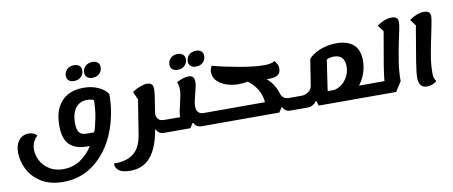

<svg xmlns="http://www.w3.org/2000/svg" viewBox="-94 -1287 4895 2074"><g transform="rotate(-10 2353.5 -249.5)"><path d="M1110 -489Q1110 -266 1031 -71.5Q952 123 803.5 240.5Q655 358 458 358Q312 358 215.5 296.5Q119 235 74 143.5Q29 52 29 -38Q29 -122 68.5 -172Q108 -222 176 -222Q210 -222 234 -209.5Q258 -197 267 -185Q245 -167 224.5 -129.5Q204 -92 204 -40Q204 20 235 80.5Q266 141 329 181.5Q392 222 481 222Q589 222 672.5 165Q756 108 805 25H770Q648 25 583 -39Q518 -103 518 -250Q518 -367 558.5 -447Q599 -527 672 -566.5Q745 -606 843 -606Q918 -606 975 -586Q1032 -566 1065.5 -539Q1099 -512 1110 -489ZM935 -454Q908 -470 861 -470Q781 -470 735.5 -411Q690 -352 690 -247Q690 -173 714.5 -142.5Q739 -112 792 -112H877Q896 -159 915.5 -255.5Q935 -352 935 -454ZM681 -763Q681 -808 711 -836Q741 -864 788 -864Q824 -864 845.5 -845Q867 -826 867 -795Q867 -751 836.5 -723Q806 -695 759 -695Q723 -695 702 -714Q681 -733 681 -763ZM882 -763Q882 -808 912 -836Q942 -864 989 -864Q1026 -864 1047 -845.5Q1068 -827 1068 -795Q1068 -751 1038 -723Q1008 -695 961 -695Q925 -695 903.5 -714Q882 -733 882 -763Z M1704 -112 1683 25H1623Q1557 25 1539 -27H1531Q1495 174 1412.5 269.5Q1330 365 1192 365Q1106 365 1067 336Q1028 307 1028 258Q1132 258 1197.5 227.5Q1263 197 1298.5 137Q1334 77 1347 -16L1405 -379L1366 -469Q1411 -498 1454 -514Q1497 -530 1530 -530Q1565 -530 1580.5 -512Q1596 -494 1596 -460Q1596 -409 1560 -197Q1561 -157 1581 -135.5Q1601 -114 1639 -113Z M2148 -112 2127 25H2035Q1970 25 1950 -27H1942L1908 25H1680L1701 -112H1820V-114Q1820 -145 1826 -176Q1832 -207 1845 -260Q1857 -311 1863 -342.5Q1869 -374 1869 -405Q1869 -460 1852 -489Q1887 -508 1922 -519Q1957 -530 1984 -530Q2018 -530 2033 -512.5Q2048 -495 2048 -461Q2048 -437 2042.5 -409.5Q2037 -382 2024 -333Q2011 -282 2005 -253.5Q1999 -225 1999 -199Q1999 -157 2019 -134.5Q2039 -112 2077 -112ZM1804 -688Q1804 -733 1834 -761Q1864 -789 1911 -789Q1947 -789 1968.5 -770Q1990 -751 1990 -720Q1990 -676 1959.5 -648Q1929 -620 1882 -620Q1846 -620 1825 -639Q1804 -658 1804 -688ZM2005 -688Q2005 -733 2035 -761Q2065 -789 2112 -789Q2149 -789 2170 -770.5Q2191 -752 2191 -720Q2191 -676 2161 -648Q2131 -620 2084 -620Q2048 -620 2026.5 -639Q2005 -658 2005 -688Z M3091 -112 3069 25H3006Q2949 25 2924 -27H2918L2884 25H2125L2146 -112H2751Q2743 -198 2701.5 -261.5Q2660 -325 2604 -364Q2587 -359 2557 -356Q2527 -353 2502 -353Q2434 -353 2372 -374Q2310 -395 2271 -435.5Q2232 -476 2232 -532Q2232 -550 2236.5 -565Q2241 -580 2251 -600Q2374 -566 2541 -536.5Q2708 -507 2812 -507Q2892 -507 2929 -532Q2950 -505 2958 -487.5Q2966 -470 2966 -444Q2966 -395 2934 -374Q2902 -353 2830 -353Q2817 -353 2811 -354Q2856 -316 2885 -268Q2914 -220 2928 -168Q2938 -143 2958.5 -127.5Q2979 -112 3017 -112Z M3930 -112 3908 25H3315L3301 -27H3293Q3280 -7 3253.5 9Q3227 25 3194 25H3067L3088 -112H3150Q3181 -112 3206.5 -124.5Q3232 -137 3248 -156Q3264 -175 3267 -193L3313 -486Q3335 -515 3380 -542.5Q3425 -570 3487.5 -587.5Q3550 -605 3619 -605Q3739 -605 3805 -548Q3871 -491 3871 -372Q3871 -301 3847.5 -233.5Q3824 -166 3782 -112ZM3686 -341Q3686 -401 3657 -434.5Q3628 -468 3567 -468Q3524 -468 3488 -450L3438 -112H3495Q3536 -112 3581 -141.5Q3626 -171 3656 -223.5Q3686 -276 3686 -341Z M4326 -713Q4326 -691 4317.5 -645Q4309 -599 4297 -547Q4267 -405 4250 -297Q4233 -189 4233 -80L4165 25H3906L3928 -112H4061Q4065 -170 4085 -292.5Q4105 -415 4138 -600L4146 -645L4094 -714Q4131 -742 4173 -758.5Q4215 -775 4256 -775Q4292 -775 4309 -760Q4326 -745 4326 -713Z M4648 -529Q4618 -390 4602 -293.5Q4586 -197 4586 -114Q4586 -73 4592 -53.5Q4598 -34 4613 -16Q4591 4 4563 14.5Q4535 25 4507 25Q4460 25 4437.5 -4Q4415 -33 4415 -85Q4415 -136 4433 -251Q4451 -366 4485 -560Q4488 -580 4492 -601.5Q4496 -623 4500 -645L4449 -714Q4486 -742 4528.5 -758.5Q4571 -775 4611 -775Q4647 -775 4663.5 -760Q4680 -745 4680 -714Q4680 -694 4672 -651Q4664 -608 4657.5 -576Q4651 -544 4648 -529Z"/></g></svg>

Font: Lemonada SemiBold
Style: Regular
Weight: 600
Designer: Mohamed Gaber (Arabic) Eduardo Tunni (Latin)
Foundry: Kief Type Foundry
Version: Version 3.006